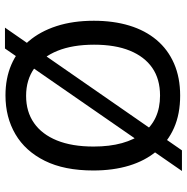

<svg xmlns="http://www.w3.org/2000/svg" viewBox="-10 -708 735 754"><g transform="rotate(-90 357.0 -330.5)"><path d="M63 17 544 -678H626L144 17ZM359 10Q287 10 232.5 -14Q178 -38 140.5 -83Q103 -128 84 -190.5Q65 -253 65 -331Q65 -445 103 -521.5Q141 -598 207.5 -637Q274 -676 360 -676Q427 -676 480.5 -653Q534 -630 572.5 -585Q611 -540 632 -475.5Q653 -411 653 -329Q653 -252 634 -189.5Q615 -127 577.5 -82.5Q540 -38 485 -14Q430 10 359 10ZM359 -69Q424 -69 468 -99.5Q512 -130 535.5 -187.5Q559 -245 559 -328Q559 -412 535 -471.5Q511 -531 466 -563Q421 -595 358 -595Q296 -595 251.5 -564Q207 -533 183 -474Q159 -415 159 -330Q159 -267 172.5 -218.5Q186 -170 211.5 -136.5Q237 -103 274 -86Q311 -69 359 -69Z"/></g></svg>

Font: Bricolage Grotesque 17pt
Style: Regular
Weight: 400
Version: Version 1.001;gftools[0.9.33.dev8+g029e19f]